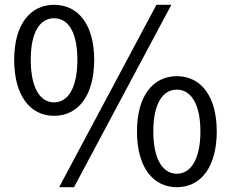

<svg xmlns="http://www.w3.org/2000/svg" viewBox="-20 -766 961 799"><path d="M205 -284C306 -284 372 -369 372 -517C372 -663 306 -746 205 -746C105 -746 39 -663 39 -517C39 -369 105 -284 205 -284ZM205 -340C147 -340 108 -400 108 -517C108 -634 147 -690 205 -690C263 -690 302 -634 302 -517C302 -400 263 -340 205 -340ZM226 13H288L693 -746H631ZM716 13C816 13 882 -71 882 -219C882 -366 816 -449 716 -449C616 -449 550 -366 550 -219C550 -71 616 13 716 13ZM716 -43C658 -43 618 -102 618 -219C618 -336 658 -393 716 -393C773 -393 814 -336 814 -219C814 -102 773 -43 716 -43Z"/></svg>

Font: Noto Sans KR
Style: Regular
Weight: 400
Designer: Ryoko NISHIZUKA 西塚涼子 (kana, bopomofo & ideographs); Paul D. Hunt (Latin, Greek & Cyrillic); Sandoll Communications 산돌커뮤니
Foundry: Adobe
Version: Version 2.004;hotconv 1.0.118;makeotfexe 2.5.65603